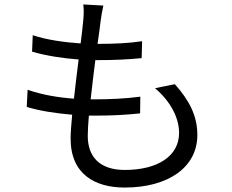

<svg xmlns="http://www.w3.org/2000/svg" viewBox="-20 -803 1040 862"><path d="M676 -407C748 -346 784 -272 784 -206C784 -103 689 -40 540 -40C428 -40 374 -99 374 -193C374 -216 376 -248 379 -284C392 -284 404 -284 416 -284C482 -284 543 -287 609 -294L610 -369C542 -360 472 -357 405 -357H387C393 -414 401 -476 408 -533H415C495 -533 553 -536 616 -542L618 -618C560 -609 493 -606 418 -606C424 -648 429 -684 432 -710C435 -731 438 -752 444 -778L354 -783C357 -758 356 -737 354 -714C352 -686 347 -650 342 -608C269 -613 189 -624 127 -645L124 -571C186 -553 262 -541 333 -536C326 -479 318 -417 312 -360C243 -365 169 -377 104 -400L100 -323C159 -305 231 -294 304 -288C300 -244 297 -207 297 -181C297 -21 406 39 540 39C734 39 866 -51 866 -197C866 -281 832 -350 765 -425Z"/></svg>

Font: Noto Sans T Chinese Regular
Style: Regular
Weight: 400
Designer: Ryoko NISHIZUKA (kana & ideographs); Paul D. Hunt (Latin, Greek & Cyrillic); Wenlong ZHANG (bopomofo); Sandoll Communica
Foundry: Adobe Systems Incorporated
Version: Version 1.000;PS 1;hotconv 1.0.78;makeotf.lib2.5.61930